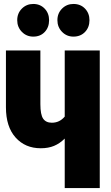

<svg xmlns="http://www.w3.org/2000/svg" viewBox="-20 -950 562 970"><path d="M484 -695V0H307V-250Q282 -225 253 -213Q224 -201 186 -201Q107 -201 58.5 -255.5Q10 -310 10 -408V-695H184V-424Q184 -371 198 -350.5Q212 -330 242 -330Q281 -330 307 -361V-695ZM228 -848Q228 -812 206 -788.5Q184 -765 148 -765Q114 -765 90.5 -789Q67 -813 67 -848Q67 -883 90.5 -906.5Q114 -930 148 -930Q183 -930 205.5 -906.5Q228 -883 228 -848ZM432 -848Q432 -812 409.5 -788.5Q387 -765 351 -765Q317 -765 293.5 -789Q270 -813 270 -848Q270 -883 293.5 -906.5Q317 -930 351 -930Q387 -930 409.5 -906.5Q432 -883 432 -848Z"/></svg>

Font: Fira Sans Extra Condensed ExtraBold
Style: Regular
Weight: 800
Width: 1
Designer: Carrois Corporate & Edenspiekermann AG
Foundry: Carrois Corporate GbR & Edenspiekermann AG
Version: Version 4.203